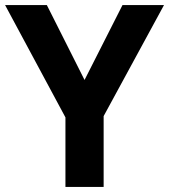

<svg xmlns="http://www.w3.org/2000/svg" viewBox="-20 -734 664 754"><path d="M312 -420 461 -714H624L387 -278V0H237V-273L0 -714H164Z"/></svg>

Font: Noto IKEA Latin
Style: Bold
Weight: 700
Designer: Monotype Design Team
Foundry: Monotype Imaging Inc.
Version: Version 1.0